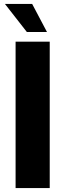

<svg xmlns="http://www.w3.org/2000/svg" viewBox="-20 -953 331 973"><path d="M59 -742H232V0H59ZM5 -933H143L218 -791H116Z"/></svg>

Font: Exo ExtraBold
Style: Regular
Weight: 800
Designer: Natanael Gama
Foundry: Natanael Gama
Version: Version 1.500